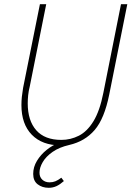

<svg xmlns="http://www.w3.org/2000/svg" viewBox="-20 -680 634 914"><path d="M212 214Q181 214 159.5 197.5Q138 181 138 148Q138 115 156 85.5Q174 56 202 33.5Q230 11 260 0L268 12Q181 12 131.5 -38.5Q82 -89 82 -180Q82 -200 84 -219Q86 -238 90 -262L170 -660H200L122 -270Q116 -246 114 -226Q112 -206 112 -188Q112 -106 152.5 -60Q193 -14 272 -14Q316 -14 355.5 -34Q395 -54 425 -103Q455 -152 472 -238L556 -660H586L500 -230Q477 -115 430.5 -61Q384 -7 310 10Q262 21 230.5 43Q199 65 183.5 91.5Q168 118 168 142Q168 163 181.5 175.5Q195 188 216 188Q231 188 243.5 183Q256 178 272 166L284 182Q266 198 249 206Q232 214 212 214Z"/></svg>

Font: Source Sans Variable
Style: Italic
Weight: 200
Italic angle: -11°
Designer: Paul D. Hunt
Foundry: Adobe Systems Incorporated
Version: Version 3.006;hotconv 1.0.111;makeotfexe 2.5.65597